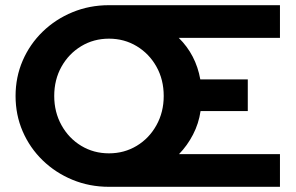

<svg xmlns="http://www.w3.org/2000/svg" viewBox="-20 -720 1140 740"><path d="M400 0Q325 0 259.5 -27Q194 -54 144.5 -102Q95 -150 67.5 -213.5Q40 -277 40 -350Q40 -423 67.5 -486.5Q95 -550 144.5 -598Q194 -646 259.5 -673Q325 -700 400 -700H1059V-574H669Q735 -509 752 -414H935V-292H753Q746 -244 724 -201.5Q702 -159 670 -126H1059V0ZM400 -129Q459 -129 507 -158Q555 -187 583 -237.5Q611 -288 611 -350Q611 -413 583 -463Q555 -513 507 -542Q459 -571 400 -571Q341 -571 293 -542Q245 -513 217 -463Q189 -413 189 -350Q189 -288 217 -237.5Q245 -187 293 -158Q341 -129 400 -129Z"/></svg>

Font: Red Hat Display
Style: Bold
Weight: 700
Designer: Pentagram, MCKL
Foundry: Pentagram, MCKL
Version: Version 1.023; ttfautohint (v1.8.3)